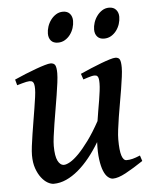

<svg xmlns="http://www.w3.org/2000/svg" viewBox="-50 -700 612 762"><g transform="rotate(-5 256.0 -318.5)"><path d="M491.2 -39.6Q451.7 -13.2 420.9 3.4Q390.1 20 369.6 20Q359.9 20 349.9 11.7Q339.8 3.4 332.5 -14.4Q325.2 -32.2 321.3 -60.8Q317.4 -89.4 319.3 -129.9Q299.8 -97.2 277.8 -69.8Q255.9 -42.5 232.2 -22.5Q208.5 -2.4 183.6 8.8Q158.7 20 133.8 20Q122.6 20 109.4 12.5Q96.2 4.9 84.5 -10.3Q72.8 -25.4 64.9 -47.9Q57.1 -70.3 57.1 -100.1Q57.1 -114.7 59.8 -136.5Q62.5 -158.2 66.4 -183.1Q70.3 -208 74.7 -234.6Q79.1 -261.2 83 -285.4Q86.9 -309.6 89.6 -329.3Q92.3 -349.1 92.3 -361.3Q92.3 -372.6 90.8 -379.2Q89.4 -385.7 86.7 -388.9Q84 -392.1 80.3 -393.1Q76.7 -394 72.3 -394Q67.9 -394 59.8 -392.3Q51.8 -390.6 43.5 -388.2Q34.2 -385.7 22.9 -382.3L16.6 -405.3Q37.1 -414.6 59.8 -423.8Q82.5 -433.1 102.8 -440.4Q123 -447.8 138.9 -452.4Q154.8 -457 161.6 -457Q175.8 -457 180.7 -447.8Q185.5 -438.5 185.5 -416Q185.5 -401.9 182.6 -378.9Q179.7 -356 175.3 -328.9Q170.9 -301.8 166 -272.7Q161.1 -243.7 156.7 -216.6Q152.3 -189.5 149.4 -166.5Q146.5 -143.6 146.5 -129.4Q146.5 -88.9 156 -70.1Q165.5 -51.3 180.7 -51.3Q189.9 -51.3 205.1 -59.8Q220.2 -68.4 239.3 -87.6Q258.3 -106.9 281 -137.7Q303.7 -168.5 328.1 -212.9Q331.1 -233.4 334.7 -254.2Q338.4 -274.9 341.6 -294.4Q344.7 -314 346.9 -331.1Q349.1 -348.1 349.1 -361.3Q349.1 -372.6 347.9 -379.2Q346.7 -385.7 344.2 -388.9Q341.8 -392.1 338.6 -393.1Q335.4 -394 331.1 -394Q326.7 -394 319.3 -392.3Q312 -390.6 304.7 -388.2Q295.9 -385.7 286.6 -382.3L278.8 -405.3Q299.3 -414.6 321.3 -423.8Q343.3 -433.1 362.8 -440.4Q382.3 -447.8 397.5 -452.4Q412.6 -457 419.9 -457Q433.6 -457 438 -447.8Q442.4 -438.5 442.4 -416Q442.4 -401.9 439.5 -379.6Q436.5 -357.4 432.4 -331.3Q428.2 -305.2 423.1 -276.9Q418 -248.5 413.8 -221.9Q409.7 -195.3 406.7 -172.1Q403.8 -148.9 403.8 -132.8Q403.8 -88.4 410.4 -68.4Q417 -48.3 429.2 -48.3Q441.9 -48.3 454.1 -51.5Q466.3 -54.7 483.9 -62ZM266.1 -617.7Q266.1 -603.5 261.5 -589.1Q256.8 -574.7 248 -563Q239.3 -551.3 226.8 -543.9Q214.4 -536.6 199.2 -536.6Q180.7 -536.6 171.4 -547.4Q162.1 -558.1 162.1 -575.7Q162.1 -588.9 166.7 -603.3Q171.4 -617.7 180.2 -629.6Q189 -641.6 201.4 -649.4Q213.9 -657.2 229 -657.2Q247.1 -657.2 256.6 -646Q266.1 -634.8 266.1 -617.7ZM450.2 -617.7Q450.2 -603.5 445.6 -589.1Q440.9 -574.7 432.1 -563Q423.3 -551.3 410.9 -543.9Q398.4 -536.6 382.8 -536.6Q365.2 -536.6 355.7 -547.4Q346.2 -558.1 346.2 -575.7Q346.2 -588.9 350.8 -603.3Q355.5 -617.7 364.3 -629.6Q373 -641.6 385.3 -649.4Q397.5 -657.2 412.6 -657.2Q430.7 -657.2 440.4 -646Q450.2 -634.8 450.2 -617.7Z"/></g></svg>

Font: Gentium Book Basic
Style: Italic
Weight: 400
Italic angle: -8°
Designer: J. Victor Gaultney and Annie Olsen
Foundry: SIL International
Version: Version 1.102; 2013; Maintenance release